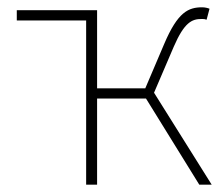

<svg xmlns="http://www.w3.org/2000/svg" viewBox="-20 -506 612 526"><path d="M216 0H246V-236H380L526 0H560L402 -252L456 -378C485 -445 506 -454 532 -454C539 -454 540 -454 546 -452L554 -482C550 -484 541 -486 534 -486C496 -486 467 -473 430 -386L378 -264H246V-478H26V-450H216Z"/></svg>

Font: Source Sans Pro ExtraLight
Style: Regular
Weight: 200
Designer: Paul D. Hunt
Foundry: Adobe Systems Incorporated
Version: Version 3.006;hotconv 1.0.111;makeotfexe 2.5.65597